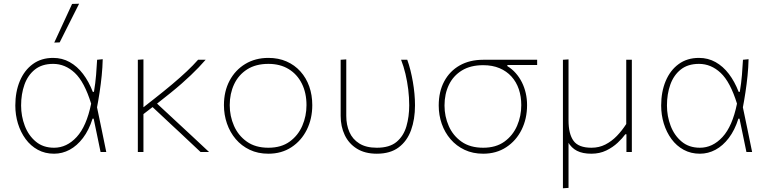

<svg xmlns="http://www.w3.org/2000/svg" viewBox="-20 -814 4111 1028"><path d="M269.5 9Q221 9 182.5 -12Q144 -33 117.2 -69.5Q90.5 -106 76.2 -152.2Q62 -198.5 62 -249Q62 -322.5 86.2 -380.2Q110.5 -438 155.8 -471Q201 -504 264.5 -504Q313 -504 353.2 -481.5Q393.5 -459 424.5 -418.2Q455.5 -377.5 477 -322H483Q491 -369.5 494.5 -412.8Q498 -456 500 -494L530 -497Q529 -453.5 524.5 -408.8Q520 -364 513.2 -319.5Q506.5 -275 498 -231L497.5 -249Q510.5 -186.5 523.5 -124.5Q536.5 -62.5 549 0H518.5Q509 -45 500 -89.5Q491 -134 481.5 -178.5H475.5Q456 -117 424.2 -75.2Q392.5 -33.5 353 -12.2Q313.5 9 269.5 9ZM269.5 -23Q337.5 -23 390.5 -80.5Q443.5 -138 468 -259Q432 -375.5 380.5 -423.8Q329 -472 264.5 -472Q205 -472 167 -441.8Q129 -411.5 111 -361Q93 -310.5 93 -249Q93 -192 112.8 -140.2Q132.5 -88.5 171.8 -55.8Q211 -23 269.5 -23ZM270.5 -586Q294.5 -638 318.5 -690Q342.5 -742 366 -793L403.5 -794Q386 -759.5 368.8 -725Q351.5 -690.5 334.2 -656.2Q317 -622 299.5 -587Z M742 -198.5V-235L804 -283.5Q857.5 -325.5 901.2 -362.2Q945 -399 979.8 -431.8Q1014.5 -464.5 1040.5 -494H1081Q1063 -473.5 1043.8 -453.2Q1024.5 -433 1002.2 -411.8Q980 -390.5 953.2 -367Q926.5 -343.5 893.5 -316.8Q860.5 -290 820 -258.5ZM718 0Q718 -56.5 718 -108.5Q718 -160.5 718 -221V-271Q718 -311.5 718 -348.2Q718 -385 718 -420.8Q718 -456.5 718 -494L748 -496Q748 -440 748 -389.5Q748 -339 748 -296.5Q748 -254 748 -221Q748 -160.5 748 -108.5Q748 -56.5 748 0ZM1054 0Q1035 -18 1016.2 -35.5Q997.5 -53 979.2 -70.2Q961 -87.5 942.5 -104.8Q924 -122 905 -139.5L788 -249L806 -273L925 -162.5Q965 -125.5 1010.2 -83.5Q1055.5 -41.5 1099.5 0Z M1417 9Q1361 9 1317 -12Q1273 -33 1242.2 -69.2Q1211.5 -105.5 1195.2 -152.5Q1179 -199.5 1179 -251Q1179 -325 1209.2 -382Q1239.5 -439 1293.2 -471.5Q1347 -504 1417 -504Q1471 -504 1514.2 -485Q1557.5 -466 1588.5 -431.5Q1619.5 -397 1635.8 -351Q1652 -305 1652 -251Q1652 -178.5 1622.8 -119.5Q1593.5 -60.5 1540.5 -25.8Q1487.5 9 1417 9ZM1417 -23Q1485.5 -23 1530.8 -55.8Q1576 -88.5 1598.5 -140.5Q1621 -192.5 1621 -251Q1621 -316.5 1596.2 -366.2Q1571.5 -416 1525.8 -444Q1480 -472 1417 -472Q1349.5 -472 1303.2 -442.5Q1257 -413 1233.5 -362.8Q1210 -312.5 1210 -251Q1210 -192.5 1232.8 -140.5Q1255.5 -88.5 1301.5 -55.8Q1347.5 -23 1417 -23Z M1997.5 9Q1934 9 1890.8 -18Q1847.5 -45 1825.8 -90.8Q1804 -136.5 1804 -193.5Q1804 -218 1804 -236.2Q1804 -254.5 1804 -271Q1804 -332 1804 -385Q1804 -438 1804 -494L1834 -496Q1834 -403.5 1834 -325.5Q1834 -247.5 1834 -193.5Q1834 -145.5 1850.8 -107Q1867.5 -68.5 1903.8 -45.8Q1940 -23 1997.5 -23Q2066 -23 2103.5 -54.5Q2141 -86 2156 -137.8Q2171 -189.5 2171 -250Q2171 -292 2165.8 -335Q2160.5 -378 2150.8 -418.8Q2141 -459.5 2127.5 -494H2160.5Q2170 -468 2177.5 -438Q2185 -408 2190.5 -376.2Q2196 -344.5 2199 -312.5Q2202 -280.5 2202 -250Q2202 -175.5 2180.8 -117Q2159.5 -58.5 2114.5 -24.8Q2069.5 9 1997.5 9Z M2567 9Q2511.5 9 2467.5 -11.8Q2423.5 -32.5 2392.5 -68.5Q2361.5 -104.5 2345.2 -151Q2329 -197.5 2329 -249Q2329 -323.5 2358.5 -378.5Q2388 -433.5 2441.5 -463.8Q2495 -494 2567 -494Q2590 -494 2608.5 -494Q2627 -494 2653.2 -494Q2679.5 -494 2725 -494H2856V-466Q2820.5 -466 2780.5 -466Q2740.5 -466 2696.5 -466V-460Q2722 -444.5 2741.5 -422.2Q2761 -400 2774.5 -373Q2788 -346 2795 -315.2Q2802 -284.5 2802 -251Q2802 -178.5 2772.8 -119.5Q2743.5 -60.5 2690.5 -25.8Q2637.5 9 2567 9ZM2567 -23Q2635.5 -23 2680.8 -55.8Q2726 -88.5 2748.5 -140.5Q2771 -192.5 2771 -251Q2771 -297.5 2757.8 -336.5Q2744.5 -375.5 2718.5 -404.2Q2692.5 -433 2654.5 -449Q2616.5 -465 2567 -465Q2499.5 -465 2453.2 -436.8Q2407 -408.5 2383.5 -359.8Q2360 -311 2360 -249Q2360 -191 2382.8 -139.2Q2405.5 -87.5 2451.5 -55.2Q2497.5 -23 2567 -23Z M2994 194Q2994 137.5 2994 84.5Q2994 31.5 2994 -29V-271Q2994 -311.5 2994 -348.2Q2994 -385 2994 -420.8Q2994 -456.5 2994 -494L3024 -496Q3024 -458.5 3024 -422.2Q3024 -386 3024 -348.8Q3024 -311.5 3024 -271V-169Q3024 -97 3050.8 -60Q3077.5 -23 3147 -23Q3187.5 -23 3221.2 -40.2Q3255 -57.5 3282.8 -86.2Q3310.5 -115 3333 -150V-271Q3333 -332 3333 -385Q3333 -438 3333 -494H3363Q3363 -456.5 3363 -420.8Q3363 -385 3363 -348.2Q3363 -311.5 3363 -271V-137Q3363 -107 3363 -73.5Q3363 -40 3363 0H3334Q3334 -23.5 3334 -47.5Q3334 -71.5 3334 -95H3328Q3313 -74 3287.2 -49.8Q3261.5 -25.5 3226 -8.2Q3190.5 9 3146 9Q3099.5 9 3069.2 -6.5Q3039 -22 3021 -54H3024V-29Q3024 31.5 3024 83.5Q3024 135.5 3024 192Z M3727.5 9Q3679 9 3640.5 -12Q3602 -33 3575.2 -69.5Q3548.5 -106 3534.2 -152.2Q3520 -198.5 3520 -249Q3520 -322.5 3544.2 -380.2Q3568.5 -438 3613.8 -471Q3659 -504 3722.5 -504Q3771 -504 3811.2 -481.5Q3851.5 -459 3882.5 -418.2Q3913.5 -377.5 3935 -322H3941Q3949 -369.5 3952.5 -412.8Q3956 -456 3958 -494L3988 -497Q3987 -453.5 3982.5 -408.8Q3978 -364 3971.2 -319.5Q3964.5 -275 3956 -231L3955.5 -249Q3968.5 -186.5 3981.5 -124.5Q3994.5 -62.5 4007 0H3976.5Q3967 -45 3958 -89.5Q3949 -134 3939.5 -178.5H3933.5Q3914 -117 3882.2 -75.2Q3850.5 -33.5 3811 -12.2Q3771.5 9 3727.5 9ZM3727.5 -23Q3795.5 -23 3848.5 -80.5Q3901.5 -138 3926 -259Q3890 -375.5 3838.5 -423.8Q3787 -472 3722.5 -472Q3663 -472 3625 -441.8Q3587 -411.5 3569 -361Q3551 -310.5 3551 -249Q3551 -192 3570.8 -140.2Q3590.5 -88.5 3629.8 -55.8Q3669 -23 3727.5 -23Z"/></svg>

Font: Commissioner Thin
Style: Regular
Weight: 100
Designer: Kostas Bartsokas
Foundry: Kostas Bartsokas
Version: Version 1.001;gftools[0.9.23]